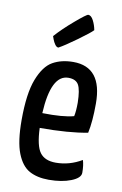

<svg xmlns="http://www.w3.org/2000/svg" viewBox="-84 -771 529 830"><g transform="rotate(10 180.5 -356.0)"><path d="M30 0ZM321 -100Q328 -78 328 -45Q328 -22 287.5 -6Q247 10 190 10Q139 10 104.5 -9Q70 -28 50 -79Q30 -130 30 -224Q30 -341 54.5 -404Q79 -467 117 -488.5Q155 -510 207 -510Q334 -510 334 -350Q334 -270 323 -220Q242 -204 113 -204Q116 -126 137.5 -97Q159 -68 207 -68Q267 -68 321 -100ZM113 -269Q204 -267 251 -280Q256 -303 256 -340Q255 -396 243 -417.5Q231 -439 198 -439Q122 -439 113 -269ZM101 -605Q133 -641 180.5 -681.5Q228 -722 235 -722Q248 -722 258 -702.5Q268 -683 272 -661Q260 -648 209 -611Q158 -574 132 -560Q124 -560 117 -570Q110 -580 106 -591Q102 -602 101 -605Z"/></g></svg>

Font: Yanone Kaffeesatz
Style: Regular
Weight: 400
Designer: Yanone (Cyrillic: Daniel Pouzeot & Huerta Tipografica)
Foundry: Yanone
Version: Version 1.100;PS 001.100;hotconv 1.0.70;makeotf.lib2.5.58329